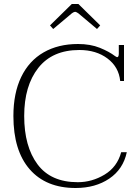

<svg xmlns="http://www.w3.org/2000/svg" viewBox="-20 -930 684 960"><path d="M230 -803 339 -910H372L481 -803L465 -785L371 -864Q360 -871 356 -871Q350 -871 340 -864L246 -785ZM47 -350Q47 -464 86 -545Q125 -626 198 -668Q271 -710 370 -710Q432 -710 479 -691Q526 -672 556 -649Q564 -644 565 -644Q574 -644 574 -662V-705H600V-525H581Q574 -595 517.5 -637.5Q461 -680 377 -680Q242 -680 171.5 -590.5Q101 -501 101 -350Q101 -198 167.5 -108.5Q234 -19 369 -19Q440 -19 503 -57Q566 -95 586 -169H614Q596 -84 526.5 -37Q457 10 358 10Q210 10 128.5 -83.5Q47 -177 47 -350Z"/></svg>

Font: Taviraj ExtraLight
Style: Regular
Weight: 200
Designer: Katatrad Team
Foundry: CadsonDemak
Version: Version 1.030